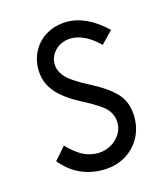

<svg xmlns="http://www.w3.org/2000/svg" viewBox="-85 -578 575 658"><g transform="rotate(-15 202.5 -249.0)"><path d="M351.1 -133.8Q351.1 -102.1 339.8 -75.4Q328.6 -48.8 308.6 -29.1Q288.6 -9.3 261 1.7Q233.4 12.7 201.2 12.7Q156.7 12.7 120.1 -4.2Q83.5 -21 52.7 -57.6L92.3 -102.5Q118.7 -74.7 144 -61Q169.4 -47.4 197.3 -47.4Q216.3 -47.4 233.4 -54.2Q250.5 -61 262.9 -72.3Q275.4 -83.5 282.7 -98.6Q290 -113.8 290 -129.9Q290 -157.2 272.5 -178.7Q255.4 -199.2 191.4 -232.4Q159.2 -249 137 -265.9Q114.7 -282.7 101.1 -300.5Q87.4 -318.4 81.3 -337.4Q75.2 -356.4 75.2 -377.4Q75.2 -405.8 85.4 -430.2Q95.7 -454.6 113.8 -472.2Q131.8 -489.7 157 -499.8Q182.1 -509.8 212.4 -509.8Q281.2 -509.8 351.1 -443.8L310.1 -401.4Q260.3 -451.2 210 -451.2Q194.3 -451.2 180.7 -445.8Q167 -440.4 156.5 -430.9Q146 -421.4 139.9 -408.7Q133.8 -396 133.8 -381.3Q133.8 -357.4 151.4 -336.4Q169.9 -313.5 230 -282.7Q303.2 -244.6 327.6 -211.4Q340.3 -194.3 345.7 -175Q351.1 -155.8 351.1 -133.8Z"/></g></svg>

Font: Kawthoolei
Style: Regular
Weight: 400
Designer: Moe Zed
Foundry: Moe Zed
Version: Version 1.000;July 10, 2024;FontCreator 14.0.0.2901 32-bit